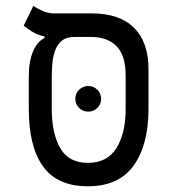

<svg xmlns="http://www.w3.org/2000/svg" viewBox="-20 -632 626 661"><path d="M282.7 9.3Q177.2 9.3 128.2 -59.1Q79.1 -127.4 79.1 -257.3V-367.2Q79.1 -421.9 94.2 -456.1Q109.4 -490.2 133.3 -501V-506.8Q109.9 -511.2 92.5 -522Q75.2 -532.7 61.5 -543.5L94.7 -611.8Q106 -604 125.5 -595Q145 -585.9 166 -585.9H295.4Q391.6 -585.9 441.4 -536.4Q491.2 -486.8 491.2 -394.5V-257.3Q491.2 -132.8 439.9 -61.8Q388.7 9.3 282.7 9.3ZM282.7 -71.3Q349.1 -71.3 380.9 -122.3Q412.6 -173.3 412.6 -255.9V-371.6Q412.6 -441.4 381.1 -473.1Q349.6 -504.9 293 -504.9H236.3Q208 -504.9 191.9 -491Q175.8 -477.1 168.7 -455.3Q161.6 -433.6 159.9 -409.9Q158.2 -386.2 158.2 -366.2V-255.9Q158.2 -173.3 187.3 -122.3Q216.3 -71.3 282.7 -71.3ZM283.7 -247.6Q265.6 -247.6 252.4 -260.5Q239.3 -273.4 239.3 -291.5Q239.3 -310.1 252.4 -323Q265.6 -335.9 283.7 -335.9Q302.2 -335.9 315.2 -323Q328.1 -310.1 328.1 -291.5Q328.1 -273.4 315.2 -260.5Q302.2 -247.6 283.7 -247.6Z"/></svg>

Font: CaskaydiaMono NF SemiLight
Style: Regular
Weight: 350
Designer: Aaron Bell
Foundry: Saja Typeworks
Version: Version 2111.001; ttfautohint (v1.8.4);Nerd Fonts 3.1.1